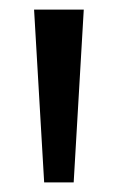

<svg xmlns="http://www.w3.org/2000/svg" viewBox="-20 -828 246 400"><path d="M72 -448 51 -808H154.5L133.5 -448Z"/></svg>

Font: Encode Sans Semi Condensed Medium
Style: Regular
Weight: 500
Width: 4
Designer: Multiple Designers
Foundry: Impallari Type
Version: Version 2.000